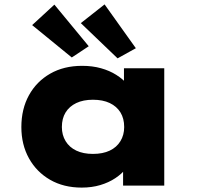

<svg xmlns="http://www.w3.org/2000/svg" viewBox="-20 -843 908 872"><path d="M351 9Q269 9 207.5 -26.5Q146 -62 111.5 -124Q77 -186 77 -266Q77 -348 111.5 -410.5Q146 -473 208 -508.5Q270 -544 353 -544Q400 -544 439 -533Q478 -522 508 -503Q538 -484 558 -461Q578 -438 585 -416L543 -412V-533H726V0H539V-141L578 -131Q573 -104 553.5 -79Q534 -54 504 -34Q474 -14 435.5 -2.5Q397 9 351 9ZM402 -144Q447 -144 478.5 -159Q510 -174 527 -202Q544 -230 544 -266Q544 -305 527 -332.5Q510 -360 478.5 -375Q447 -390 402 -390Q358 -390 326.5 -375Q295 -360 278 -332.5Q261 -305 261 -266Q261 -230 278 -202Q295 -174 326.5 -159Q358 -144 402 -144ZM514 -578 347 -738 455 -823 597 -624ZM306 -582 126 -729 227 -822 383 -633Z"/></svg>

Font: Lexend Giga ExtraBold
Style: Regular
Weight: 800
Designer: Bonnie Shaver-Troup, Thomas Jockin
Foundry: Lexend
Version: Version 1.007